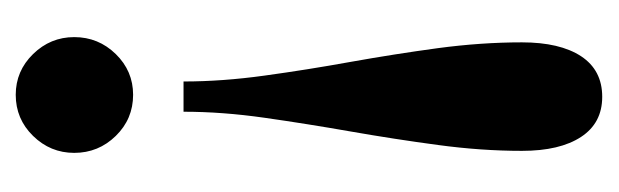

<svg xmlns="http://www.w3.org/2000/svg" viewBox="-284 -326 767 238"><g transform="rotate(-90 99.0 -207.5)"><path d="M116.5 -363Q116.5 -315 123.8 -262.5Q131 -210 140.8 -155.8Q150.5 -101.5 157.8 -47.8Q165 6 165 56.5Q165 103.5 147.8 129.8Q130.5 156 97.5 156Q65 156 47.8 129.8Q30.5 103.5 30.5 56.5Q30.5 6 37.8 -47.8Q45 -101.5 54.5 -155.8Q64 -210 71.5 -262.5Q79 -315 79 -363ZM100 -571Q129.5 -571 150.5 -549.5Q171.5 -528 171.5 -498.5Q171.5 -468.5 150.5 -447Q129.5 -425.5 100 -425.5Q70 -425.5 49 -447Q28 -468.5 28 -498.5Q28 -528 49 -549.5Q70 -571 100 -571Z"/></g></svg>

Font: Imbue Thin 10pt ExtraBold
Style: Regular
Weight: 800
Version: Version 1.102